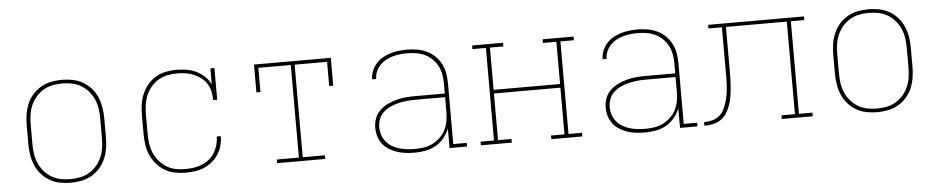

<svg xmlns="http://www.w3.org/2000/svg" viewBox="-36 -758 4872 996"><g transform="rotate(-5 2400.0 -260.0)"><path d="M300 8Q272 8 244 2.5Q216 -3 191.5 -17Q167 -31 148 -52.5Q129 -74 118 -100Q107 -126 102.5 -154Q98 -182 98 -210V-310Q98 -338 102.5 -366Q107 -394 118 -420Q129 -446 148 -467.5Q167 -489 191.5 -503Q216 -517 244 -522.5Q272 -528 300 -528Q328 -528 356 -522.5Q384 -517 408.5 -503Q433 -489 452 -467.5Q471 -446 482 -420Q493 -394 497.5 -366Q502 -338 502 -310V-210Q502 -182 497.5 -154Q493 -126 482 -100Q471 -74 452 -52.5Q433 -31 408.5 -17Q384 -3 356 2.5Q328 8 300 8ZM300 -11Q326 -11 351 -16Q376 -21 398 -34Q420 -47 437 -67Q454 -87 464 -110.5Q474 -134 477.5 -159Q481 -184 481 -210V-310Q481 -336 477.5 -361Q474 -386 464 -409.5Q454 -433 437 -453Q420 -473 398 -486Q376 -499 351 -504Q326 -509 300 -509Q274 -509 249 -504Q224 -499 202 -486Q180 -473 163 -453Q146 -433 136 -409.5Q126 -386 122.5 -361Q119 -336 119 -310V-210Q119 -184 122.5 -159Q126 -134 136 -110.5Q146 -87 163 -67Q180 -47 202 -34Q224 -21 249 -16Q274 -11 300 -11Z M898 8Q870 8 842 2.5Q814 -3 790 -17.5Q766 -32 747.5 -53.5Q729 -75 717.5 -100.5Q706 -126 702 -154Q698 -182 698 -210V-310Q698 -338 702 -365.5Q706 -393 717 -418.5Q728 -444 746 -466Q764 -488 788 -502Q812 -516 839.5 -522Q867 -528 894 -528Q921 -528 947.5 -524Q974 -520 998 -508.5Q1022 -497 1042 -478.5Q1062 -460 1073 -436V-520H1094V-355H1073Q1073 -377 1068.5 -399Q1064 -421 1052 -440Q1040 -459 1022 -472.5Q1004 -486 983.5 -494.5Q963 -503 941 -506Q919 -509 897 -509Q871 -509 846 -503.5Q821 -498 799.5 -485Q778 -472 761.5 -452Q745 -432 735.5 -409Q726 -386 722.5 -360.5Q719 -335 719 -310V-210Q719 -185 722.5 -159.5Q726 -134 736 -110.5Q746 -87 762.5 -67.5Q779 -48 800.5 -34.5Q822 -21 847 -16Q872 -11 898 -11Q920 -11 942 -14Q964 -17 984.5 -25.5Q1005 -34 1022.5 -48Q1040 -62 1051.5 -81Q1063 -100 1069 -121.5Q1075 -143 1075 -165H1096Q1096 -140 1089.5 -116Q1083 -92 1069.5 -71Q1056 -50 1036.5 -34Q1017 -18 994.5 -8.5Q972 1 947 4.5Q922 8 898 8Z M1375 0V-19H1490V-501H1321V-375H1300V-520H1700V-375H1679V-501H1510V-19H1625V0Z M2092 8Q2069 8 2046 5.5Q2023 3 2001.5 -4Q1980 -11 1960 -23Q1940 -35 1926 -52.5Q1912 -70 1905 -92.5Q1898 -115 1898 -138Q1898 -163 1906.5 -186.5Q1915 -210 1933 -227.5Q1951 -245 1974 -256Q1997 -267 2021 -273.5Q2045 -280 2069.5 -282Q2094 -284 2119 -284H2273V-336Q2273 -359 2269 -382.5Q2265 -406 2254.5 -426.5Q2244 -447 2227 -464Q2210 -481 2189 -491Q2168 -501 2144.5 -505Q2121 -509 2098 -509Q2078 -509 2058.5 -507Q2039 -505 2020.5 -499.5Q2002 -494 1984.5 -484.5Q1967 -475 1953.5 -460.5Q1940 -446 1932.5 -428Q1925 -410 1925 -390H1904Q1904 -412 1912.5 -433Q1921 -454 1935.5 -471Q1950 -488 1969.5 -499Q1989 -510 2010.5 -516.5Q2032 -523 2054 -525.5Q2076 -528 2098 -528Q2124 -528 2150 -523.5Q2176 -519 2199.5 -508Q2223 -497 2242 -478.5Q2261 -460 2273 -437Q2285 -414 2289.5 -388Q2294 -362 2294 -336V-19H2364V0H2273V-102Q2263 -76 2244.5 -53.5Q2226 -31 2201.5 -17Q2177 -3 2148.5 2.5Q2120 8 2092 8ZM2095 -11Q2119 -11 2143 -15Q2167 -19 2188 -30Q2209 -41 2226.5 -58Q2244 -75 2254.5 -96.5Q2265 -118 2269 -141.5Q2273 -165 2273 -189V-265H2119Q2097 -265 2075 -263Q2053 -261 2031.5 -256Q2010 -251 1989.5 -242Q1969 -233 1952.5 -218.5Q1936 -204 1927.5 -183Q1919 -162 1919 -140Q1919 -119 1925.5 -99Q1932 -79 1945 -63.5Q1958 -48 1976 -37.5Q1994 -27 2014 -21Q2034 -15 2054.5 -13Q2075 -11 2095 -11Z M2597 0H2436V-19H2506V-501H2436V-520H2597V-501H2527V-281H2873V-501H2803V-520H2964V-501H2894V-19H2964V0H2803V-19H2873V-262H2527V-19H2597Z M3292 8Q3269 8 3246 5.5Q3223 3 3201.5 -4Q3180 -11 3160 -23Q3140 -35 3126 -52.5Q3112 -70 3105 -92.5Q3098 -115 3098 -138Q3098 -163 3106.5 -186.5Q3115 -210 3133 -227.5Q3151 -245 3174 -256Q3197 -267 3221 -273.5Q3245 -280 3269.5 -282Q3294 -284 3319 -284H3473V-336Q3473 -359 3469 -382.5Q3465 -406 3454.5 -426.5Q3444 -447 3427 -464Q3410 -481 3389 -491Q3368 -501 3344.5 -505Q3321 -509 3298 -509Q3278 -509 3258.5 -507Q3239 -505 3220.5 -499.5Q3202 -494 3184.5 -484.5Q3167 -475 3153.5 -460.5Q3140 -446 3132.5 -428Q3125 -410 3125 -390H3104Q3104 -412 3112.5 -433Q3121 -454 3135.5 -471Q3150 -488 3169.5 -499Q3189 -510 3210.5 -516.5Q3232 -523 3254 -525.5Q3276 -528 3298 -528Q3324 -528 3350 -523.5Q3376 -519 3399.5 -508Q3423 -497 3442 -478.5Q3461 -460 3473 -437Q3485 -414 3489.5 -388Q3494 -362 3494 -336V-19H3564V0H3473V-102Q3463 -76 3444.5 -53.5Q3426 -31 3401.5 -17Q3377 -3 3348.5 2.5Q3320 8 3292 8ZM3295 -11Q3319 -11 3343 -15Q3367 -19 3388 -30Q3409 -41 3426.5 -58Q3444 -75 3454.5 -96.5Q3465 -118 3469 -141.5Q3473 -165 3473 -189V-265H3319Q3297 -265 3275 -263Q3253 -261 3231.5 -256Q3210 -251 3189.5 -242Q3169 -233 3152.5 -218.5Q3136 -204 3127.5 -183Q3119 -162 3119 -140Q3119 -119 3125.5 -99Q3132 -79 3145 -63.5Q3158 -48 3176 -37.5Q3194 -27 3214 -21Q3234 -15 3254.5 -13Q3275 -11 3295 -11Z M3600 0V-19Q3621 -19 3641 -24Q3661 -29 3677.5 -41.5Q3694 -54 3703.5 -73Q3713 -92 3719 -111.5Q3725 -131 3728.5 -151.5Q3732 -172 3733.5 -192.5Q3735 -213 3735 -233.5Q3735 -254 3735 -275V-501H3665V-520H4164V-501H4094V-19H4164V0H4003V-19H4073V-501H3756V-276Q3756 -253 3755.5 -230.5Q3755 -208 3753 -185Q3751 -162 3747.5 -139.5Q3744 -117 3736.5 -95.5Q3729 -74 3717 -54.5Q3705 -35 3686.5 -22.5Q3668 -10 3645.5 -5Q3623 0 3600 0Z M4500 8Q4472 8 4444 2.5Q4416 -3 4391.5 -17Q4367 -31 4348 -52.5Q4329 -74 4318 -100Q4307 -126 4302.5 -154Q4298 -182 4298 -210V-310Q4298 -338 4302.5 -366Q4307 -394 4318 -420Q4329 -446 4348 -467.5Q4367 -489 4391.5 -503Q4416 -517 4444 -522.5Q4472 -528 4500 -528Q4528 -528 4556 -522.5Q4584 -517 4608.5 -503Q4633 -489 4652 -467.5Q4671 -446 4682 -420Q4693 -394 4697.5 -366Q4702 -338 4702 -310V-210Q4702 -182 4697.5 -154Q4693 -126 4682 -100Q4671 -74 4652 -52.5Q4633 -31 4608.5 -17Q4584 -3 4556 2.5Q4528 8 4500 8ZM4500 -11Q4526 -11 4551 -16Q4576 -21 4598 -34Q4620 -47 4637 -67Q4654 -87 4664 -110.5Q4674 -134 4677.5 -159Q4681 -184 4681 -210V-310Q4681 -336 4677.5 -361Q4674 -386 4664 -409.5Q4654 -433 4637 -453Q4620 -473 4598 -486Q4576 -499 4551 -504Q4526 -509 4500 -509Q4474 -509 4449 -504Q4424 -499 4402 -486Q4380 -473 4363 -453Q4346 -433 4336 -409.5Q4326 -386 4322.5 -361Q4319 -336 4319 -310V-210Q4319 -184 4322.5 -159Q4326 -134 4336 -110.5Q4346 -87 4363 -67Q4380 -47 4402 -34Q4424 -21 4449 -16Q4474 -11 4500 -11Z"/></g></svg>

Font: Iosevka HT Thin Extended
Style: Regular
Weight: 100
Width: 7
Monospace: yes
Designer: Belleve Invis
Foundry: Belleve Invis
Version: Version 32.3.0; ttfautohint (v1.8.4)